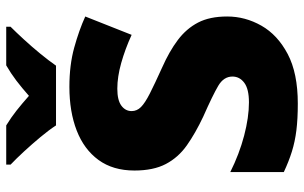

<svg xmlns="http://www.w3.org/2000/svg" viewBox="-200 -767 977 617"><g transform="rotate(-90 288.5 -458.5)"><path d="M544 -217Q544 -159 514.5 -107Q485 -55 423.5 -22.5Q362 10 264 10Q215 10 178.5 5.5Q142 1 110 -9Q78 -19 44 -35V-207Q102 -178 161 -162.5Q220 -147 268 -147Q311 -147 331 -162Q351 -177 351 -200Q351 -228 321.5 -245.5Q292 -263 222 -294Q169 -319 130 -346.5Q91 -374 70 -414Q49 -454 49 -515Q49 -584 83 -630.5Q117 -677 177.5 -700.5Q238 -724 318 -724Q388 -724 444 -708.5Q500 -693 544 -673L485 -524Q439 -545 394.5 -557.5Q350 -570 312 -570Q275 -570 257.5 -557Q240 -544 240 -524Q240 -507 253 -494Q266 -481 296.5 -465.5Q327 -450 380 -426Q432 -403 468.5 -375.5Q505 -348 524.5 -310.5Q544 -273 544 -217ZM511 -927V-913Q494 -896 470.5 -870.5Q447 -845 424.5 -817.5Q402 -790 386 -767H194Q179 -790 156.5 -817Q134 -844 110.5 -869.5Q87 -895 68 -913V-927H194Q220 -911 241.5 -894Q263 -877 289 -854Q315 -877 338 -894.5Q361 -912 387 -927Z"/></g></svg>

Font: Noto Sans Cherokee Black
Style: Regular
Weight: 900
Designer: Monotype Design Team
Foundry: Monotype Imaging Inc.
Version: Version 2.001; ttfautohint (v1.8.4.7-5d5b)